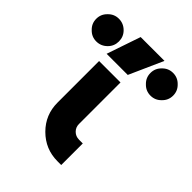

<svg xmlns="http://www.w3.org/2000/svg" viewBox="-287 -844 957 957"><g transform="rotate(45 191.0 -365.5)"><path d="M79 -500V-207Q79 -121 139 -61Q200 0 286 0H312V-152H286Q262 -152 246 -168Q230 -184 230 -207V-500ZM80 -552H229L309 -731H141ZM0 -719Q-33 -719 -56 -695Q-80 -672 -80 -639Q-80 -606 -56 -583Q-33 -559 0 -559Q33 -559 57 -583Q80 -606 80 -639Q80 -672 57 -695Q33 -719 0 -719ZM382 -719Q349 -719 326 -695Q302 -672 302 -639Q302 -606 326 -583Q349 -559 382 -559Q415 -559 438 -583Q462 -606 462 -639Q462 -672 438 -695Q415 -719 382 -719Z"/></g></svg>

Font: Unageo
Style: ExtraBold
Weight: 800
Designer: Richard Sepsi
Foundry: Richard Sepsi
Version: Version 2.000